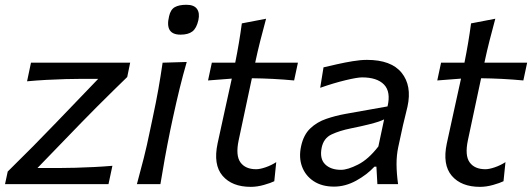

<svg xmlns="http://www.w3.org/2000/svg" viewBox="-34 -752 2172 784"><path d="M-13.5 0 -2.5 -51.5Q51.5 -104.5 101.5 -155Q151.5 -205.5 194.5 -250.5L367 -430H298Q271 -430 233.5 -429Q196 -428 155 -425.8Q114 -423.5 76.5 -420L92.5 -496H497.5L485.5 -437.5Q461 -414 428.8 -382.2Q396.5 -350.5 362.2 -316.2Q328 -282 297.5 -250.5L119 -66H210.5Q237.5 -66 274.5 -67Q311.5 -68 351 -70Q390.5 -72 425 -75L409 0Z M525 0Q540 -55 553 -106.2Q566 -157.5 578.5 -219L589 -268.5Q603.5 -336 612.8 -388.5Q622 -441 630 -496L728.5 -499Q712.5 -443.5 699.5 -390.5Q686.5 -337.5 671.5 -268.5L661 -219Q648.5 -157.5 639.2 -106.2Q630 -55 621 0ZM703 -610.5Q638 -610.5 656.5 -686Q662.5 -713 679.8 -722.8Q697 -732.5 727.5 -732.5Q758 -732.5 770.2 -715.8Q782.5 -699 776 -669.5Q768.5 -636.5 751.5 -623.5Q734.5 -610.5 703 -610.5Z M990 11Q913.5 11 874.8 -34.2Q836 -79.5 854.5 -166.5Q870 -240 884.8 -305.2Q899.5 -370.5 912.5 -431L815.5 -423.5L831 -496H926.5Q943 -577.5 953.5 -656.5L1052.5 -675.5Q1039 -626 1028.8 -585.5Q1018.5 -545 1008 -496H1182.5L1167 -423.5Q1124.5 -427.5 1080.8 -429.8Q1037 -432 994.5 -432.5L940.5 -179Q927.5 -117 947.8 -89Q968 -61 1012 -61Q1027.5 -61 1050.8 -69Q1074 -77 1094 -90L1086 -12Q1072 -5 1044 3Q1016 11 990 11Z M1330 10Q1280.5 10 1246.8 -12.2Q1213 -34.5 1199.2 -72Q1185.5 -109.5 1195.5 -155Q1205.5 -201.5 1232.8 -227.5Q1260 -253.5 1297.8 -266.5Q1335.5 -279.5 1377 -287L1548.5 -317.5Q1562.5 -377.5 1534 -406.8Q1505.5 -436 1444.5 -436Q1425 -436 1377 -424.5Q1329 -413 1273.5 -393.5L1287 -477Q1311 -482.5 1342.8 -489.8Q1374.5 -497 1406.5 -502.2Q1438.5 -507.5 1464.5 -507.5Q1563.5 -507.5 1606 -454.8Q1648.5 -402 1630 -317Q1625 -294 1618.2 -268Q1611.5 -242 1605 -210.5L1592 -150.5Q1585 -117.5 1585.2 -80.2Q1585.5 -43 1591.5 0H1507L1503 -71.5H1495Q1464.5 -38.5 1420.2 -14.2Q1376 10 1330 10ZM1358.5 -58.5Q1385.5 -58.5 1428 -80Q1470.5 -101.5 1511 -154L1534.5 -264.5Q1525.5 -260 1511.5 -255.2Q1497.5 -250.5 1471 -243.8Q1444.5 -237 1397.5 -227.5Q1353 -218.5 1320.2 -203.2Q1287.5 -188 1279.5 -149Q1270.5 -104 1293.5 -81.2Q1316.5 -58.5 1358.5 -58.5Z M1926 11Q1849.5 11 1810.8 -34.2Q1772 -79.5 1790.5 -166.5Q1806 -240 1820.8 -305.2Q1835.5 -370.5 1848.5 -431L1751.5 -423.5L1767 -496H1862.5Q1879 -577.5 1889.5 -656.5L1988.5 -675.5Q1975 -626 1964.8 -585.5Q1954.5 -545 1944 -496H2118.5L2103 -423.5Q2060.5 -427.5 2016.8 -429.8Q1973 -432 1930.5 -432.5L1876.5 -179Q1863.5 -117 1883.8 -89Q1904 -61 1948 -61Q1963.5 -61 1986.8 -69Q2010 -77 2030 -90L2022 -12Q2008 -5 1980 3Q1952 11 1926 11Z"/></svg>

Font: Commissioner Flair
Style: Italic
Weight: 400
Italic angle: -12°
Designer: Kostas Bartsokas
Foundry: Kostas Bartsokas
Version: Version 1.000; ttfautohint (v1.8.3)